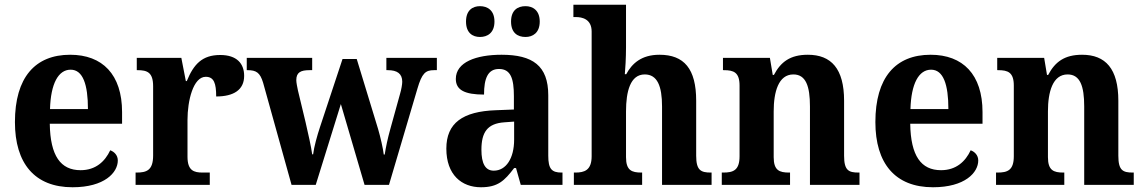

<svg xmlns="http://www.w3.org/2000/svg" viewBox="-20 -780 4827 810"><path d="M286 10C421 10 477 -52 477 -103C477 -125 462 -140 445 -146C423 -99 384 -62 320 -62C236 -62 192 -122 190 -258H495V-307C495 -466 412 -549 276 -549C128 -549 43 -453 43 -265C43 -91 126 10 286 10ZM351 -320H191C194 -427 226 -486 278 -486C330 -486 351 -423 351 -320Z M552 0H865V-52H835C798 -52 771 -60 771 -119V-274C771 -355 795 -456 848 -456C883 -456 892 -428 892 -373C966 -373 1010 -401 1010 -460C1010 -512 979 -548 909 -548C833 -548 797 -509 768 -438H764L745 -536H557V-484H560C601 -484 626 -475 626 -416V-124C626 -61 598 -52 556 -52H552Z M1090 -431 1210 0H1312L1418 -341L1518 0H1621L1741 -406C1760 -471 1775 -484 1811 -484H1823V-536H1610V-484H1616C1656 -484 1677 -469 1677 -435C1677 -424 1673 -402 1668 -385L1627 -237C1615 -194 1608 -160 1603 -128H1599C1596 -154 1585 -202 1575 -236L1485 -531H1425L1330 -244C1318 -208 1305 -161 1301 -129H1297C1293 -160 1280 -217 1269 -265L1237 -398C1234 -413 1230 -431 1230 -442C1230 -475 1249 -484 1286 -484H1297V-536H1021V-484H1024C1061 -484 1077 -474 1090 -431Z M2197 -624C2227 -624 2257 -641 2257 -689C2257 -737 2227 -754 2197 -754C2164 -754 2136 -737 2136 -689C2136 -641 2164 -624 2197 -624ZM2005 -624C2036 -624 2066 -641 2066 -689C2066 -737 2036 -754 2005 -754C1974 -754 1946 -737 1946 -689C1946 -641 1974 -624 2005 -624ZM2009 10C2080 10 2108 -17 2149 -71H2157L2177 0H2353V-52H2349C2307 -52 2293 -68 2293 -123V-378C2293 -503 2227 -549 2096 -549C1989 -549 1903 -518 1903 -447C1903 -400 1941 -381 2022 -381C2022 -449 2038 -489 2085 -489C2135 -489 2148 -448 2148 -374V-318L2072 -315C1932 -310 1863 -261 1863 -153C1863 -42 1928 10 2009 10ZM2063 -60C2027 -60 2011 -91 2011 -148C2011 -221 2035 -259 2108 -264L2149 -267V-191C2149 -112 2115 -60 2063 -60Z M2401 0H2689V-52H2686C2645 -52 2621 -61 2621 -117V-310C2621 -394 2639 -466 2700 -466C2753 -466 2773 -417 2773 -331V0H2982V-52H2979C2937 -52 2917 -61 2917 -123V-355C2917 -490 2866 -549 2762 -549C2686 -549 2646 -512 2622 -467H2616C2618 -487 2621 -536 2621 -581V-760H2399V-708H2410C2435 -708 2476 -700 2476 -647V-121C2476 -61 2445 -52 2407 -52H2401Z M3025 0H3313V-52H3309C3268 -52 3244 -61 3244 -117V-310C3244 -392 3264 -466 3327 -466C3380 -466 3397 -416 3397 -331V0H3606V-52H3602C3560 -52 3541 -61 3541 -123V-355C3541 -490 3487 -549 3388 -549C3314 -549 3274 -519 3245 -464H3240L3228 -536H3030V-484H3034C3075 -484 3100 -475 3100 -419V-121C3100 -61 3073 -52 3031 -52H3025Z M3916 10C4051 10 4107 -52 4107 -103C4107 -125 4092 -140 4075 -146C4053 -99 4014 -62 3950 -62C3866 -62 3822 -122 3820 -258H4125V-307C4125 -466 4042 -549 3906 -549C3758 -549 3673 -453 3673 -265C3673 -91 3756 10 3916 10ZM3981 -320H3821C3824 -427 3856 -486 3908 -486C3960 -486 3981 -423 3981 -320Z M4182 0H4470V-52H4466C4425 -52 4401 -61 4401 -117V-310C4401 -392 4421 -466 4484 -466C4537 -466 4554 -416 4554 -331V0H4763V-52H4759C4717 -52 4698 -61 4698 -123V-355C4698 -490 4644 -549 4545 -549C4471 -549 4431 -519 4402 -464H4397L4385 -536H4187V-484H4191C4232 -484 4257 -475 4257 -419V-121C4257 -61 4230 -52 4188 -52H4182Z"/></svg>

Font: Noto Serif Georgian SemiCondensed Bold
Style: Regular
Weight: 700
Width: 4
Designer: Monotype Design Team, Akaki Razmadze
Foundry: Google LLC
Version: Version 2.003